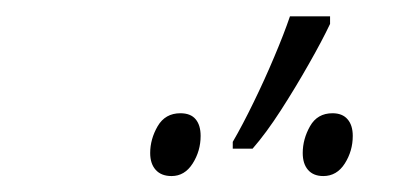

<svg xmlns="http://www.w3.org/2000/svg" viewBox="-20 -858 502 236"><path d="M266.1 -675.3V-683.6Q278.3 -704.6 291.7 -732.2Q305.2 -759.8 317.1 -788.1Q329.1 -816.4 336.4 -837.9H385.7V-828.6Q376 -808.1 359.6 -779.3Q343.3 -750.5 325.2 -722.4Q307.1 -694.3 290.5 -675.3ZM190.9 -641.6Q178.2 -641.6 171.4 -649.2Q164.6 -656.7 164.6 -669.9Q164.6 -687 173.8 -702.9Q183.1 -718.8 201.7 -718.8Q214.4 -718.8 220.5 -711.4Q226.6 -704.1 226.6 -690.9Q226.6 -672.4 216.8 -657Q207 -641.6 190.9 -641.6ZM377.4 -641.6Q365.2 -641.6 358.6 -649.2Q352.1 -656.7 352.1 -669.9Q352.1 -687 361.1 -702.9Q370.1 -718.8 388.7 -718.8Q400.9 -718.8 407.2 -711.4Q413.6 -704.1 413.6 -690.9Q413.6 -672.4 403.8 -657Q394 -641.6 377.4 -641.6Z"/></svg>

Font: Open Sans SemiCondensed Light
Style: Italic
Weight: 300
Width: 4
Italic angle: -12°
Designer: Monotype Design Team
Foundry: Monotype Imaging Inc.
Version: Version 3.000